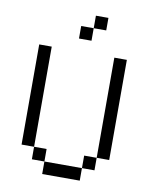

<svg xmlns="http://www.w3.org/2000/svg" viewBox="-89 -878 741 944"><g transform="rotate(10 281.0 -406.0)"><path d="M62.5 -625V-125H125V-625ZM125 -62.5H187.5V-125H125ZM187.5 0H375V-62.5H187.5ZM250 -687.5H312.5V-750H250ZM312.5 -750H375V-812.5H312.5ZM375 -62.5H437.5V-125H375ZM437.5 -125H500V-625H437.5Z"/></g></svg>

Font: ChillMoonMono
Style: Regular
Weight: 400
Designer: Warren2060
Foundry: ChillType
Version: Version 1.000;Glyphs 3.1.1 (3135)